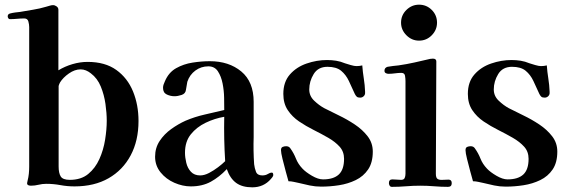

<svg xmlns="http://www.w3.org/2000/svg" viewBox="-20 -796 2430 822"><path d="M437 -279Q437 -242 430 -198Q423 -154 405.5 -115Q388 -76 357.5 -51Q327 -26 279 -26Q249 -26 240 -40.5Q231 -55 231 -83V-428Q231 -430 233.5 -435.5Q236 -441 237 -443Q250 -464 275 -481.5Q300 -499 325 -499Q337 -499 348 -494.5Q359 -490 369 -482Q397 -461 411.5 -425.5Q426 -390 431.5 -351Q437 -312 437 -279ZM573 -278Q573 -347 549.5 -404.5Q526 -462 478 -496.5Q430 -531 355 -531Q323 -531 290.5 -521.5Q258 -512 230 -495V-754Q230 -763 222.5 -768.5Q215 -774 207 -774Q200 -774 192.5 -771.5Q185 -769 177 -767Q150 -759 122 -754.5Q94 -750 66 -745Q56 -744 44.5 -742.5Q33 -741 22 -738Q13 -735 13 -726Q13 -722 15.5 -718Q18 -714 22 -714Q38 -714 53 -715.5Q68 -717 84 -717Q98 -717 101.5 -704Q105 -691 105 -680V-83Q105 -68 103.5 -52.5Q102 -37 98 -22Q98 -20 97 -17Q96 -14 96 -12Q96 -5 101.5 -3Q107 -1 112 -1Q129 -1 145 -5Q161 -9 178 -9Q209 -9 238.5 -3.5Q268 2 299 2Q384 2 445 -33Q506 -68 539.5 -131Q573 -194 573 -278Z M944 -106Q932 -94 913.5 -80Q895 -66 875 -55.5Q855 -45 837 -45Q812 -45 797.5 -60.5Q783 -76 777.5 -99Q772 -122 772 -142Q772 -190 797 -221Q822 -252 860.5 -270.5Q899 -289 940 -296Q939 -248 940 -200.5Q941 -153 944 -106ZM1150 -47Q1150 -49 1149 -53Q1148 -57 1144 -57Q1136 -57 1126.5 -51Q1117 -45 1103 -45Q1082 -45 1076 -60.5Q1070 -76 1068 -93Q1066 -122 1065.5 -151.5Q1065 -181 1066 -209V-360Q1066 -446 1013 -490Q960 -534 878 -534Q843 -534 804.5 -528Q766 -522 734 -504Q702 -486 686 -448Q683 -441 680.5 -434.5Q678 -428 678 -420Q678 -399 694 -391.5Q710 -384 727 -384Q741 -384 757.5 -389.5Q774 -395 776 -411Q778 -420 779 -428.5Q780 -437 782 -446Q792 -476 816.5 -494Q841 -512 872 -512Q899 -512 913 -490.5Q927 -469 933 -438.5Q939 -408 939.5 -377.5Q940 -347 940 -329V-325Q898 -315 856 -305.5Q814 -296 774 -279Q743 -265 713 -243.5Q683 -222 663.5 -192.5Q644 -163 644 -125Q644 -87 667.5 -58Q691 -29 726.5 -13.5Q762 2 797 2Q846 2 882.5 -18Q919 -38 951 -72Q965 -32 991 -13Q1017 6 1060 6Q1109 6 1140 -30Q1143 -33 1146.5 -38Q1150 -43 1150 -47Z M1576 -147Q1576 -184 1554 -212.5Q1532 -241 1499 -263Q1466 -285 1430.5 -302Q1395 -319 1368 -333Q1346 -345 1325 -365Q1304 -385 1304 -413Q1304 -448 1323 -479Q1342 -510 1382 -510Q1420 -510 1440.5 -493Q1461 -476 1473.5 -449.5Q1486 -423 1499 -394Q1503 -386 1507.5 -382Q1512 -378 1522 -378Q1531 -378 1537.5 -384.5Q1544 -391 1543 -401V-404Q1542 -432 1537.5 -460Q1533 -488 1531 -516Q1519 -513 1506 -513Q1497 -513 1481.5 -517.5Q1466 -522 1457 -525Q1438 -533 1419 -536Q1400 -539 1380 -539Q1336 -539 1292.5 -524Q1249 -509 1221 -477Q1193 -445 1193 -394Q1193 -353 1212 -324.5Q1231 -296 1260.5 -276Q1290 -256 1323 -239.5Q1356 -223 1385.5 -206Q1415 -189 1434 -168Q1453 -147 1453 -116Q1453 -70 1430.5 -49Q1408 -28 1363 -28Q1342 -28 1315.5 -43.5Q1289 -59 1275 -74Q1256 -94 1247 -117Q1238 -140 1223 -161Q1217 -170 1205 -170Q1197 -170 1190 -167Q1183 -164 1183 -153Q1183 -142 1189.5 -115.5Q1196 -89 1203.5 -61.5Q1211 -34 1215 -20Q1226 -20 1237 -17.5Q1248 -15 1258 -13Q1282 -7 1306 -2Q1330 3 1355 3Q1393 3 1431.5 -3Q1470 -9 1503 -25Q1536 -41 1556 -70.5Q1576 -100 1576 -147Z M1914 -12Q1914 -27 1900 -27Q1887 -27 1874.5 -26Q1862 -25 1854 -29.5Q1846 -34 1846 -52Q1846 -172 1847 -292.5Q1848 -413 1848 -533Q1848 -545 1833 -545Q1831 -545 1828 -544.5Q1825 -544 1822 -544Q1788 -536 1754.5 -528.5Q1721 -521 1686 -516Q1675 -515 1662.5 -513.5Q1650 -512 1639 -510Q1626 -506 1626 -493Q1626 -486 1631.5 -483Q1637 -480 1643 -480Q1657 -480 1671 -482Q1685 -484 1698 -484Q1712 -484 1714 -471.5Q1716 -459 1716 -449V-52Q1716 -42 1712.5 -34Q1709 -26 1697 -26Q1688 -26 1679 -27Q1670 -28 1660 -28Q1645 -28 1645 -12Q1645 -7 1648 -1.5Q1651 4 1658 4Q1688 4 1718.5 1.5Q1749 -1 1779 -1Q1809 -1 1839 1.5Q1869 4 1898 4Q1914 4 1914 -12ZM1851 -699Q1851 -731 1828.5 -753.5Q1806 -776 1774 -776Q1743 -776 1720 -753.5Q1697 -731 1697 -699Q1697 -668 1720 -645Q1743 -622 1774 -622Q1806 -622 1828.5 -645Q1851 -668 1851 -699Z M2366 -147Q2366 -184 2344 -212.5Q2322 -241 2289 -263Q2256 -285 2220.5 -302Q2185 -319 2158 -333Q2136 -345 2115 -365Q2094 -385 2094 -413Q2094 -448 2113 -479Q2132 -510 2172 -510Q2210 -510 2230.5 -493Q2251 -476 2263.5 -449.5Q2276 -423 2289 -394Q2293 -386 2297.5 -382Q2302 -378 2312 -378Q2321 -378 2327.5 -384.5Q2334 -391 2333 -401V-404Q2332 -432 2327.5 -460Q2323 -488 2321 -516Q2309 -513 2296 -513Q2287 -513 2271.5 -517.5Q2256 -522 2247 -525Q2228 -533 2209 -536Q2190 -539 2170 -539Q2126 -539 2082.5 -524Q2039 -509 2011 -477Q1983 -445 1983 -394Q1983 -353 2002 -324.5Q2021 -296 2050.5 -276Q2080 -256 2113 -239.5Q2146 -223 2175.5 -206Q2205 -189 2224 -168Q2243 -147 2243 -116Q2243 -70 2220.5 -49Q2198 -28 2153 -28Q2132 -28 2105.5 -43.5Q2079 -59 2065 -74Q2046 -94 2037 -117Q2028 -140 2013 -161Q2007 -170 1995 -170Q1987 -170 1980 -167Q1973 -164 1973 -153Q1973 -142 1979.5 -115.5Q1986 -89 1993.5 -61.5Q2001 -34 2005 -20Q2016 -20 2027 -17.5Q2038 -15 2048 -13Q2072 -7 2096 -2Q2120 3 2145 3Q2183 3 2221.5 -3Q2260 -9 2293 -25Q2326 -41 2346 -70.5Q2366 -100 2366 -147Z"/></svg>

Font: UoqMunThenKhung
Style: Regular
Weight: 400
Designer: Font-Kai, 金井和夫, 宇文滿月
Foundry: Kazuo Kanai, Moonlit Owen
Version: Version 1.197